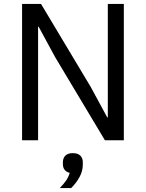

<svg xmlns="http://www.w3.org/2000/svg" viewBox="-20 -718 747 983"><path d="M93 0ZM262 -426 178 -581H175V0H93V-698H190L445 -272L529 -117H532V-698H614V0H517ZM353 66Q378 66 391 78.5Q404 91 404 113V124Q404 159 386 190.5Q368 222 344 245H286Q306 224 318 207Q330 190 337 167Q320 163 311 151.5Q302 140 302 123V113Q302 91 315 78.5Q328 66 353 66Z"/></svg>

Font: Aneliza
Style: Regular
Weight: 400
Designer: Mike Abbink, Paul van der Laan, Pieter van Rosmalen
Foundry: Bold Monday
Version: Version 3.001;September 8, 2019;FontCreator 11.5.0.2425 64-b